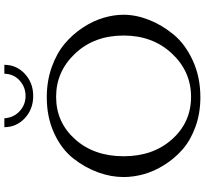

<svg xmlns="http://www.w3.org/2000/svg" viewBox="-50 -902 964 905"><g transform="rotate(-90 432.5 -450.0)"><path d="M50 -350Q50 -410 72.5 -471.5Q95 -533 138.5 -588Q182 -643 257 -677.5Q332 -712 426 -712Q503 -712 568.5 -688.5Q634 -665 678.5 -627.5Q723 -590 754.5 -542Q786 -494 800.5 -445Q815 -396 815 -350Q815 -292 791 -230.5Q767 -169 721.5 -114Q676 -59 598.5 -23.5Q521 12 426 12Q350 12 286 -11.5Q222 -35 179.5 -72.5Q137 -110 107 -158Q77 -206 63.5 -254.5Q50 -303 50 -350ZM717 -350Q717 -488 632.5 -578Q548 -668 428 -668Q308 -668 228 -578.5Q148 -489 148 -350Q148 -211 228 -121.5Q308 -32 428 -32Q548 -32 632.5 -122.5Q717 -213 717 -350ZM285 -912H327Q330 -868 360.5 -840Q391 -812 432 -812Q474 -812 505 -840Q536 -868 537 -912H579Q579 -855 536.5 -815.5Q494 -776 432 -776Q370 -776 327.5 -815.5Q285 -855 285 -912Z"/></g></svg>

Font: Tenor Sans
Style: Regular
Weight: 400
Designer: Denis Masharov
Foundry: Denis Masharov
Version: Version 1.1